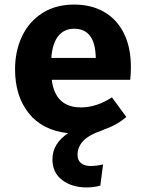

<svg xmlns="http://www.w3.org/2000/svg" viewBox="-20 -569 640 842"><path d="M551 -219H207Q222 -98 335 -98Q403 -98 471 -142L534 -56Q489 -18 435 -1V0Q370 22 345 49Q320 76 320 110Q320 134 335.5 146.5Q351 159 378 159Q402 159 432 152L420 245Q391 253 361 253Q295 253 252.5 220.5Q210 188 210 130Q210 60 279 15Q166 3 106 -72.5Q46 -148 46 -265Q46 -345 76.5 -409.5Q107 -474 165.5 -511.5Q224 -549 305 -549Q381 -549 437 -516.5Q493 -484 523.5 -422.5Q554 -361 554 -276Q554 -243 551 -219ZM400 -315Q398 -443 305 -443Q262 -443 236 -411.5Q210 -380 205 -315Z"/></svg>

Font: Fira Mono
Style: Bold
Weight: 700
Monospace: yes
Designer: Carrois Corporate & Edenspiekermann AG
Foundry: Carrois Corporate GbR & Edenspiekermann AG
Version: Version 3.206